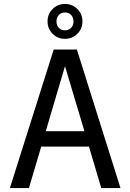

<svg xmlns="http://www.w3.org/2000/svg" viewBox="-20 -949 658 969"><path d="M491 0 429 -209H188L126 0H30L251 -699H368L588 0ZM211 -287H406L308 -615ZM308 -929Q345 -929 370.5 -903.5Q396 -878 396 -841Q396 -804 370.5 -778.5Q345 -753 308 -753Q271 -753 245.5 -778.5Q220 -804 220 -841Q220 -878 245.5 -903.5Q271 -929 308 -929ZM308 -886Q288 -886 276.5 -873Q265 -860 265 -841Q265 -822 276.5 -809Q288 -796 308 -796Q328 -796 339.5 -809Q351 -822 351 -841Q351 -860 339.5 -873Q328 -886 308 -886Z"/></svg>

Font: Fragment Mono
Style: Regular
Weight: 400
Monospace: yes
Designer: Wei Huang based on Nimbus Sans by URW Studio, based on Helvetica by Max Miedinger.
Foundry: Wei Huang
Version: Version 1.021; ttfautohint (v1.8.4.7-5d5b)